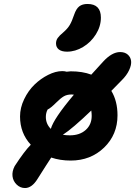

<svg xmlns="http://www.w3.org/2000/svg" viewBox="-20 -802 687 959"><path d="M314.9 -543.9Q288.1 -543.9 273.9 -554.9Q259.8 -565.9 259.8 -585Q259.8 -600.1 268.1 -612.1Q276.4 -624 295.9 -640.1Q317.9 -659.2 328.6 -677.5Q339.4 -695.8 350.1 -728Q360.4 -758.3 376 -770.3Q391.6 -782.2 417 -782.2Q483.9 -782.2 483.9 -713.9Q483.9 -670.4 459 -630.6Q434.1 -590.8 395 -567.4Q356 -543.9 314.9 -543.9ZM105 137.2Q81.1 137.2 63.2 119.9Q45.4 102.5 42.5 78.4Q39.6 54.2 53.2 27.8Q102.1 -47.4 133.8 -79.1Q80.1 -137.2 80.1 -220.2Q80.1 -263.7 100.6 -306.4Q121.1 -349.1 152.1 -379.2Q183.1 -409.2 220.5 -428Q257.8 -446.8 291 -446.8Q302.7 -446.8 313 -443.8Q326.7 -445.8 333 -445.8Q392.1 -445.8 436 -429.2Q486.8 -485.4 495.1 -494.1Q539.1 -542 580.1 -542Q603.5 -542 617.9 -529.5Q632.3 -517.1 634.8 -497.6Q637.2 -478 625 -451.7Q612.8 -425.3 586.9 -399.9Q568.8 -380.9 536.1 -348.1Q566.9 -297.4 566.9 -226.1Q566.9 -129.4 499.8 -64.7Q432.6 0 333 0Q280.3 0 235.8 -15.1Q234.9 -13.7 209.5 25.4Q184.1 64.5 168 90.8Q139.6 137.2 105 137.2ZM209 -217.8Q209 -183.1 233.9 -158.2Q247.6 -209 349.1 -329.1Q345.2 -330.1 337.9 -330.1Q314.5 -330.1 298.6 -320.8Q282.7 -311.5 261.2 -290Q232.9 -261.7 217.8 -254.9Q209 -238.3 209 -217.8ZM438 -223.1Q438 -234.4 436 -250Q340.8 -158.7 293.9 -128.9Q310.5 -126 329.1 -126Q377.9 -126 408 -152.8Q438 -179.7 438 -223.1Z"/></svg>

Font: Shantell Sans Irregular Bouncy
Style: Regular
Weight: 600
Designer: Stephen Nixon, Anya Danilova, Shantell Martin
Foundry: Arrow Type
Version: Version 1.006;[9816181b4]